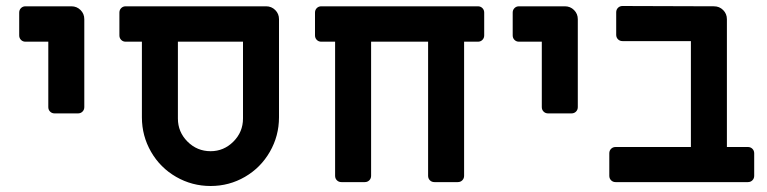

<svg xmlns="http://www.w3.org/2000/svg" viewBox="-20 -607 2557 640"><path d="M141 -250V-468H65Q56 -468 50 -474Q44 -480 44 -489V-565Q44 -574 50 -580Q56 -586 65 -586H218Q236 -586 248.5 -573.5Q261 -561 261 -543V-250Q261 -241 255 -235Q249 -229 240 -229H162Q153 -229 147 -235Q141 -241 141 -250Z M453 -216V-468H399Q390 -468 384 -474Q378 -480 378 -489V-565Q378 -574 384 -580Q390 -586 399 -586H867Q885 -586 897.5 -573.5Q910 -561 910 -543V-216Q910 -154 879.5 -101Q849 -48 796.5 -17.5Q744 13 682 13Q620 13 567 -17.5Q514 -48 483.5 -101Q453 -154 453 -216ZM790 -212V-468H573V-212Q573 -167 605 -135Q637 -103 682 -103Q726 -103 758 -135Q790 -167 790 -212Z M1097 -21V-468H1051Q1042 -468 1036 -474Q1030 -480 1030 -489V-565Q1030 -574 1036 -580Q1042 -586 1051 -586H1573Q1582 -586 1588 -580Q1594 -574 1594 -565V-489Q1594 -480 1588 -474Q1582 -468 1573 -468H1527V-21Q1527 -12 1521 -6Q1515 0 1506 0H1428Q1419 0 1413 -6Q1407 -12 1407 -21V-468H1217V-21Q1217 -12 1211 -6Q1205 0 1196 0H1118Q1109 0 1103 -6Q1097 -12 1097 -21Z M1786 -250V-468H1710Q1701 -468 1695 -474Q1689 -480 1689 -489V-565Q1689 -574 1695 -580Q1701 -586 1710 -586H1863Q1881 -586 1893.5 -573.5Q1906 -561 1906 -543V-250Q1906 -241 1900 -235Q1894 -229 1885 -229H1807Q1798 -229 1792 -235Q1786 -241 1786 -250Z M2011 -21V-96Q2011 -105 2017 -111Q2023 -117 2032 -117H2283V-470H2055Q2046 -470 2040 -476Q2034 -482 2034 -491V-566Q2034 -575 2040 -581Q2046 -587 2055 -587L2360 -586Q2378 -586 2390.5 -573.5Q2403 -561 2403 -543V-117H2473Q2482 -117 2488 -111Q2494 -105 2494 -96V-21Q2494 -12 2488 -6Q2482 0 2473 0H2032Q2023 0 2017 -6Q2011 -12 2011 -21Z"/></svg>

Font: Miriam Libre
Style: Bold
Weight: 700
Designer: Michal Sahar
Foundry: Hagilda
Version: Version 1.001